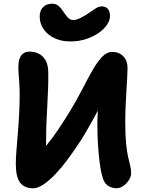

<svg xmlns="http://www.w3.org/2000/svg" viewBox="-20 -993 774 1027"><path d="M356.6 -771.4Q318.8 -771.4 288.6 -782Q258.4 -792.6 236.7 -811.2Q215 -829.8 203.7 -853.8Q192.4 -877.8 192.4 -904.6Q192.4 -937 210.6 -955.1Q228.8 -973.2 259.2 -973.2Q279.2 -973.2 292.9 -961.7Q306.6 -950.2 317 -933.4Q328.8 -915.2 341.6 -900.5Q354.4 -885.8 372.8 -885.8Q388.6 -885.8 414.3 -898.9Q440 -912 461.8 -927.8Q477 -938.8 493 -948.8Q509 -958.8 524.6 -958.8Q546.6 -958.8 557.5 -944.7Q568.4 -930.6 568.4 -906.8Q568.4 -884.4 552.2 -860.4Q536 -836.4 506.9 -816.3Q477.8 -796.2 439.6 -783.8Q401.4 -771.4 356.6 -771.4ZM157.6 14Q109 14 86.8 -17.2Q64.6 -48.4 64.6 -115.6Q64.6 -141.6 67.6 -182.9Q70.6 -224.2 74.9 -274.4Q79.2 -324.6 82.2 -379.1Q85.2 -433.6 85.2 -486.2Q85.2 -516.8 83.5 -543.7Q81.8 -570.6 80 -593.8Q78.2 -617 78.2 -636Q78.2 -674.8 93.2 -695.9Q108.2 -717 138.8 -717Q163 -717 185.5 -706.7Q208 -696.4 222.9 -671.8Q237.8 -647.2 238.2 -605Q238.8 -565.2 237.3 -521.8Q235.8 -478.4 233.3 -434.2Q230.8 -390 228.9 -347.1Q227 -304.2 227 -266.2Q227 -221.2 224.7 -189.2Q222.4 -157.2 220.1 -131.9Q217.8 -106.6 217.8 -81L157.2 -144Q194.4 -174.4 227.9 -214.7Q261.4 -255 292.8 -302.1Q324.2 -349.2 354.8 -399Q390.8 -458.6 419.7 -514.8Q448.6 -571 474.3 -616.4Q500 -661.8 525.7 -688.6Q551.4 -715.4 580.4 -715.4Q616.4 -715.4 639.3 -692.1Q662.2 -668.8 662.2 -629Q662.2 -609.4 660.3 -576.9Q658.4 -544.4 656.1 -504.8Q653.8 -465.2 651.9 -423.3Q650 -381.4 650 -342Q650 -270.4 654.6 -224.8Q659.2 -179.2 665.7 -151.4Q672.2 -123.6 676.8 -104.9Q681.4 -86.2 681.4 -66.8Q681.4 -48.2 669.3 -29.4Q657.2 -10.6 639.4 1.6Q621.6 13.8 603.8 13.8Q577.6 13.8 558.6 1.2Q539.6 -11.4 530.8 -37.6Q520 -71 513.4 -121.1Q506.8 -171.2 503.8 -225.8Q500.8 -280.4 500.8 -324.4Q500.8 -363 503.6 -404.1Q506.4 -445.2 510.2 -482.9Q514 -520.6 518 -550.3Q522 -580 525.4 -594.8L579 -559.4Q567.2 -531 551.1 -496.1Q535 -461.2 515.4 -423.9Q495.8 -386.6 475.3 -349.3Q454.8 -312 434.4 -277.7Q414 -243.4 395.2 -216.2Q369.8 -178 339.6 -137.2Q309.4 -96.4 277.1 -62.4Q244.8 -28.4 214 -7.2Q183.2 14 157.6 14Z"/></svg>

Font: Shantell Sans Light
Style: Regular
Weight: 300
Designer: Stephen Nixon, Anya Danilova, Shantell Martin
Foundry: Arrow Type
Version: Version 1.011;[c5ecc13dd]